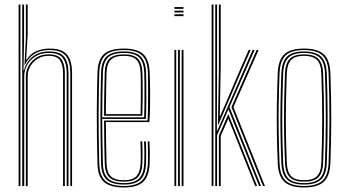

<svg xmlns="http://www.w3.org/2000/svg" viewBox="-20 -820 1530 846"><path d="M289.8 0V-497.5Q289.8 -530.5 281.5 -553.2Q273.2 -576 253.2 -587.8Q233.2 -599.5 197.5 -599.5Q156.8 -599.5 129.8 -581.5Q102.8 -563.5 89.8 -533.8H88L94 -654V-800H102V-668L95.2 -556.5H97Q113.5 -583.2 140 -594.6Q166.5 -606 198.2 -606Q236.8 -606 258.2 -593.4Q279.8 -580.8 288.6 -556.6Q297.5 -532.5 297.5 -497.5V0ZM62 0V-800H70V0ZM94 0V-484.5Q94 -507.2 105.8 -529.2Q117.5 -551.2 139.9 -565.9Q162.2 -580.5 194 -580.5Q235.8 -580.5 250.8 -559Q265.8 -537.5 265.8 -497.5V0H257.8V-497.5Q257.8 -534.5 244.2 -554.2Q230.8 -574 193.5 -574Q166.5 -574 145.9 -561.1Q125.2 -548.2 113.6 -527.8Q102 -507.2 102 -484.5V0ZM78 0V-800H86V-639L83.5 -510.2H86Q95 -547 123.4 -570.1Q151.8 -593.2 195.8 -593.2Q245.8 -593.2 263.8 -568.5Q281.8 -543.8 281.8 -497.5V0H273.8V-497.5Q273.8 -540.8 257.1 -563.8Q240.5 -586.8 195 -586.8Q160.5 -586.8 136.2 -571.6Q112 -556.5 99.4 -533Q86.8 -509.5 86.8 -484.5V0Z M526.5 6Q465.5 6 438.2 -18.1Q411 -42.2 409.5 -98Q407.8 -161.2 407.1 -215.1Q406.5 -269 406.5 -317Q406.5 -365 407.4 -410.1Q408.2 -455.2 409.5 -501Q411 -556.2 437.6 -581.1Q464.2 -606 526.5 -606Q584.8 -606 610.9 -581.9Q637 -557.8 639.5 -502Q639.8 -493.5 640.5 -469Q641.2 -444.5 641.5 -411.5Q641.8 -378.5 641.1 -344.2Q640.5 -310 638 -282H446.5Q446.8 -251.8 447.1 -222.4Q447.5 -193 448.1 -162.6Q448.8 -132.2 449.5 -99Q450.8 -60.2 468.2 -43.1Q485.8 -26 526.5 -26Q564.2 -26 580.9 -43.5Q597.5 -61 599.5 -100Q600.5 -119 600.1 -148.6Q599.8 -178.2 598.5 -197H606.5Q608 -173.2 608.1 -144Q608.2 -114.8 607.5 -99.5Q605.2 -56.8 586.4 -38.1Q567.5 -19.5 526.5 -19.5Q482 -19.5 462.4 -38Q442.8 -56.5 441.5 -98.8Q440.5 -137 439.9 -168.9Q439.2 -200.8 439 -230Q438.8 -259.2 438.5 -289H630.5Q631.8 -314.5 632.2 -347.6Q632.8 -380.8 632.6 -413Q632.5 -445.2 632.2 -469.5Q632 -493.8 631.5 -501.8Q629.2 -554.8 604.5 -577.1Q579.8 -599.5 526.5 -599.5Q467.8 -599.5 443.4 -575.9Q419 -552.2 417.5 -500.8Q416.2 -455 415.4 -409.8Q414.5 -364.5 414.5 -316.6Q414.5 -268.8 415.1 -215Q415.8 -161.2 417.5 -98.2Q418.8 -46 444.1 -23.2Q469.5 -0.5 526.5 -0.5Q580 -0.5 604.4 -23.2Q628.8 -46 631.5 -98.5Q632 -107.2 632.1 -124.9Q632.2 -142.5 631.9 -162.2Q631.5 -182 630.5 -197H638.5Q640 -174.8 640.1 -144.2Q640.2 -113.8 639.5 -98Q636.5 -42.2 610.2 -18.1Q584 6 526.5 6ZM526.5 -6.8Q473.8 -6.8 450.2 -28.1Q426.8 -49.5 425.5 -98.5Q423.8 -162 423.1 -215.9Q422.5 -269.8 422.5 -317.4Q422.5 -365 423.4 -409.9Q424.2 -454.8 425.5 -500.5Q426.8 -549.5 449.9 -571.4Q473 -593.2 526.5 -593.2Q576.5 -593.2 599 -571.9Q621.5 -550.5 623.5 -501.2Q624 -490.8 624.5 -455.5Q625 -420.2 624.8 -376.5Q624.5 -332.8 622.8 -296H430.5Q430.5 -253.2 431.2 -203.2Q432 -153.2 433.5 -98.8Q434.8 -53 456.4 -33.1Q478 -13.2 526.5 -13.2Q571.8 -13.2 592.4 -33.2Q613 -53.2 615.5 -99.2Q616.2 -112.8 616.1 -143.2Q616 -173.8 614.5 -197H622.5Q624 -174.5 624.1 -143.6Q624.2 -112.8 623.5 -98.8Q621 -49.5 598.4 -28.1Q575.8 -6.8 526.5 -6.8ZM430.5 -303H615Q616.5 -342.8 616.6 -384.4Q616.8 -426 616.4 -458.1Q616 -490.2 615.5 -501Q613.5 -546.5 593.2 -566.6Q573 -586.8 526.5 -586.8Q475.8 -586.8 455.2 -565.8Q434.8 -544.8 433.5 -500.2Q432 -449.8 431.2 -400.8Q430.5 -351.8 430.5 -303ZM438.5 -310Q438.5 -342.5 438.9 -372.5Q439.2 -402.5 439.9 -433.6Q440.5 -464.8 441.5 -500.2Q442.8 -543.2 462.5 -561.9Q482.2 -580.5 526.5 -580.5Q569.8 -580.5 587.8 -561.1Q605.8 -541.8 607.5 -500.8Q608 -488.5 608.4 -457.2Q608.8 -426 608.6 -386.6Q608.5 -347.2 607.2 -310ZM446.5 -317H599.5Q600.5 -354.8 600.6 -392.6Q600.8 -430.5 600.4 -459.8Q600 -489 599.5 -500.2Q597.8 -539.8 580.9 -556.9Q564 -574 526.5 -574Q486 -574 468.4 -556.8Q450.8 -539.5 449.5 -500Q448.5 -466 447.9 -435.4Q447.2 -404.8 447 -375.8Q446.8 -346.8 446.5 -317Z M748.5 -781V-789H788.5V-781ZM748.5 -749V-757H788.5V-749ZM748.5 -765V-773H788.5V-765ZM780.5 0V-600H788.5V0ZM748.5 0V-600H756.5V0ZM764.5 0V-600H772.5V0Z M928.5 0V-800H936.5V-510.2L935.5 -244.2H937.5L1053.8 -510.2L1093.2 -600H1102L991.2 -348.2L1130.2 0H1121.8L986.5 -338L936.5 -224.2V0ZM944.5 0V-222.8L986.2 -317.5L1113 0H1104.5L986 -296.8L952.5 -221V0ZM912.5 0V-800H920.5V0ZM1139 0 999.8 -348.2 1110.8 -600H1119.5L1008.5 -348L1147.5 0ZM940.5 -271.2 944.5 -518.2V-800H952.5V-526.2L948.5 -309.2H950.5L1042.8 -524.8L1075.8 -600H1084.5L1048.5 -518.2L942.5 -271.2Z M1319.8 6Q1260 6 1233 -18.9Q1206 -43.8 1203.8 -101Q1201 -169.5 1200 -232Q1199 -294.5 1200 -359Q1201 -423.5 1203.8 -498Q1206 -556 1233.1 -581Q1260.2 -606 1319.8 -606Q1378 -606 1405.8 -581.6Q1433.5 -557.2 1435.8 -498Q1439.8 -387.2 1439.6 -293.5Q1439.5 -199.8 1435.8 -101Q1433.5 -43.8 1406.5 -18.9Q1379.5 6 1319.8 6ZM1319.8 -0.5Q1375.5 -0.5 1400.6 -23.9Q1425.8 -47.2 1427.8 -101.2Q1431.5 -200 1431.6 -293.6Q1431.8 -387.2 1427.8 -497.8Q1425.8 -552.2 1400.6 -575.9Q1375.5 -599.5 1319.8 -599.5Q1264 -599.5 1238.9 -575.9Q1213.8 -552.2 1211.8 -497.8Q1209 -424 1208 -359.5Q1207 -295 1208 -232.4Q1209 -169.8 1211.8 -101.2Q1213.8 -47.8 1238.8 -24.1Q1263.8 -0.5 1319.8 -0.5ZM1319.8 -6.8Q1267.5 -6.8 1244.6 -29.1Q1221.8 -51.5 1219.8 -101.5Q1217 -170.2 1216 -232.4Q1215 -294.5 1216 -358.8Q1217 -423 1219.8 -497.5Q1221.8 -548.2 1244.8 -570.8Q1267.8 -593.2 1319.8 -593.2Q1369.2 -593.2 1393.6 -571.9Q1418 -550.5 1419.8 -497.2Q1422.5 -421 1423.2 -353.5Q1424 -286 1423.1 -223.9Q1422.2 -161.8 1419.8 -101.8Q1418 -50.8 1394.6 -28.8Q1371.2 -6.8 1319.8 -6.8ZM1319.8 -13.2Q1367.2 -13.2 1388.6 -33.9Q1410 -54.5 1411.8 -102Q1415.5 -201.5 1415.6 -294.1Q1415.8 -386.8 1411.8 -497Q1410 -546.2 1388 -566.5Q1366 -586.8 1319.8 -586.8Q1272.5 -586.8 1251.1 -566Q1229.8 -545.2 1227.8 -497.2Q1225 -423.2 1224 -358.9Q1223 -294.5 1224 -232.1Q1225 -169.8 1227.8 -102Q1229.8 -54.5 1251 -33.9Q1272.2 -13.2 1319.8 -13.2ZM1319.8 -19.5Q1276.5 -19.5 1257 -38.8Q1237.5 -58 1235.8 -102.2Q1233.2 -164 1232.1 -224.5Q1231 -285 1231.9 -351.5Q1232.8 -418 1235.8 -497.2Q1237.5 -541.8 1257.1 -561.1Q1276.8 -580.5 1319.8 -580.5Q1363 -580.5 1382.5 -561Q1402 -541.5 1403.8 -496.8Q1407.8 -386.2 1407.8 -294.2Q1407.8 -202.2 1403.8 -102.2Q1402 -58 1382.5 -38.8Q1363 -19.5 1319.8 -19.5ZM1319.8 -26Q1358.5 -26 1376.4 -43.6Q1394.2 -61.2 1395.8 -102.5Q1399.5 -197.5 1399.8 -289.6Q1400 -381.8 1395.8 -496.5Q1394.2 -539.8 1375.6 -556.9Q1357 -574 1319.8 -574Q1280.5 -574 1263 -556Q1245.5 -538 1243.8 -497Q1240.8 -417 1239.9 -350.6Q1239 -284.2 1240.1 -224.2Q1241.2 -164.2 1243.8 -102.5Q1245.5 -62.8 1262.4 -44.4Q1279.2 -26 1319.8 -26Z"/></svg>

Font: Big Shoulders Inline Text Thin Thin
Style: Regular
Weight: 250
Version: Version 2.002